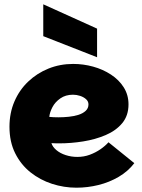

<svg xmlns="http://www.w3.org/2000/svg" viewBox="-20 -865 658 892"><path d="M335 7Q277 7 221.5 -11Q166 -29 121.5 -64.5Q77 -100 50.5 -153Q24 -206 24 -276Q24 -340 47 -393.5Q70 -447 111 -486Q152 -525 205.5 -546.5Q259 -568 320 -568Q367 -568 412.5 -555.5Q458 -543 495.5 -518.5Q533 -494 555 -459Q577 -424 577 -380Q577 -328 548 -293Q519 -258 471 -237.5Q423 -217 366.5 -208Q310 -199 256 -199Q250 -199 243.5 -199Q237 -199 231 -199.5Q225 -200 219 -200Q224 -183 241.5 -168Q259 -153 285 -144.5Q311 -136 339 -136Q370 -136 397 -146Q424 -156 446.5 -171.5Q469 -187 484 -204L604 -107Q575 -69 531.5 -43.5Q488 -18 437.5 -5.5Q387 7 335 7ZM252 -320Q275 -320 299.5 -322.5Q324 -325 344.5 -331.5Q365 -338 378 -350Q391 -362 391 -380Q391 -394 380 -404Q369 -414 352.5 -419.5Q336 -425 319 -425Q285 -425 260.5 -408Q236 -391 223.5 -367Q211 -343 209 -322Q216 -321 228.5 -320.5Q241 -320 252 -320ZM181 -845 431 -732V-599L181 -697Z"/></svg>

Font: Parkinsans Light ExtraBold
Style: Regular
Weight: 800
Version: Version 1.000